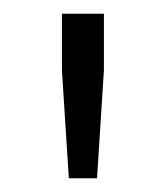

<svg xmlns="http://www.w3.org/2000/svg" viewBox="-20 -708 241 279"><path d="M80 -449 70 -606V-688H131V-606L121 -449Z"/></svg>

Font: Saira SemiExpanded Light
Style: Regular
Weight: 300
Width: 6
Designer: Hector Gatti with collaboration of the Omnibus-Type team
Foundry: Omnibus-Type
Version: Version 1.101